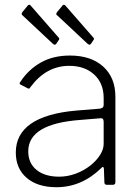

<svg xmlns="http://www.w3.org/2000/svg" viewBox="-20 -772 580 802"><path d="M216 10C286 10 348.3 -16.7 403 -70C405.7 -73.3 408 -74.8 410 -74.5C412 -74.2 413.3 -72 414 -68L416 -11C416 -3.7 419.3 0 426 0H451C458.3 0 462 -3.7 462 -11V-368C462 -421.3 445 -463.3 411 -494C377 -524.7 330.7 -540 272 -540C225.3 -540 184.7 -530.2 150 -510.5C115.3 -490.8 87 -464 65 -430C61 -425.3 61 -421.7 65 -419L96 -403C98.7 -401.7 100.7 -401.3 102 -402C103.3 -402.7 105 -404.7 107 -408C151 -467.3 205 -497 269 -497C312.3 -497 347.2 -484.8 373.5 -460.5C399.8 -436.2 413 -403.7 413 -363V-333C413 -324.3 407.3 -319.3 396 -318L297 -310C213.7 -302.7 151 -284.3 109 -255C67 -225.7 46 -185.7 46 -135C46 -90.3 61.2 -55 91.5 -29C121.8 -3 163.3 10 216 10ZM399 -278C408.3 -279.3 413 -274.3 413 -263V-171C413 -156.3 408.2 -141.2 398.5 -125.5C388.8 -109.8 375.3 -95 358 -81C339.3 -66.3 318.7 -54.8 296 -46.5C273.3 -38.2 250.3 -34 227 -34C187.7 -34 156.3 -43.3 133 -62C109.7 -80.7 98 -106.7 98 -140C98 -216.7 170.3 -260.3 315 -271ZM102 -752C100 -752 98.3 -751.3 97 -750L73 -721C71 -717.7 70.2 -715 70.5 -713C70.8 -711 72.7 -708.7 76 -706L201 -589C205 -586.3 207.7 -585 209 -585C210.3 -585 212.3 -586.3 215 -589L225 -604C227 -606 227.8 -608 227.5 -610C227.2 -612 226.3 -613.7 225 -615L107 -750C105.7 -751.3 104 -752 102 -752ZM247 -752C245 -752 243.3 -751.3 242 -750L218 -721C216 -717.7 215 -715 215 -713C215 -711 217 -708.7 221 -706L346 -589C350 -586.3 352.7 -585 354 -585C355.3 -585 357.3 -586.3 360 -589L370 -604C372 -606 372.8 -608 372.5 -610C372.2 -612 371.3 -613.7 370 -615L252 -750C250.7 -751.3 249 -752 247 -752Z"/></svg>

Font: Libre Franklin ExtraLight
Style: Regular
Weight: 275
Designer: Pablo Impallari, Rodrigo Fuenzalida
Foundry: Impallari Type
Version: Version 1.002; ttfautohint (v1.5)